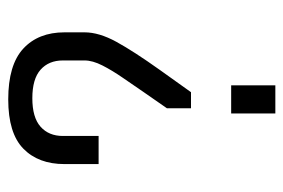

<svg xmlns="http://www.w3.org/2000/svg" viewBox="-134 -572 705 478"><g transform="rotate(-90 219.0 -332.5)"><path d="M189 -270 230 -329Q247 -354 265 -380Q283 -406 295.5 -430.5Q308 -455 308 -475V-529Q308 -564 285 -584.5Q262 -605 214 -605Q166 -605 143 -584.5Q120 -564 120 -529V-440H50V-525Q50 -590 88.5 -627.5Q127 -665 211 -665Q297 -665 337.5 -627.5Q378 -590 378 -525V-475Q378 -439 354.5 -396Q331 -353 284 -287L229 -210H189ZM176 0V-110H246V0Z"/></g></svg>

Font: Unica One
Style: Regular
Weight: 400
Designer: Eduardo Rodriguez Tunni
Foundry: Eduardo Rodriguez Tunni
Version: Version 2.000; ttfautohint (v1.8.4.7-5d5b);gftools[0.9.23]